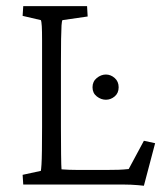

<svg xmlns="http://www.w3.org/2000/svg" viewBox="-20 -593 521 617"><path d="M442.4 3.9Q434.6 2.9 423.3 2Q412.1 1 399.9 0.5Q387.7 0 376 0H54.7L52.7 -31.2L111.3 -43.9Q112.3 -48.8 113.3 -64Q114.3 -79.1 114.7 -108.9Q115.2 -138.7 115.2 -184.6V-387.7Q115.2 -434.6 115.2 -463.9Q115.2 -493.2 114.3 -508.8Q113.3 -524.4 111.3 -528.3L52.7 -542L54.7 -573.2H259.8L261.7 -540L180.7 -528.3Q178.7 -525.4 177.7 -511.2Q176.8 -497.1 176.3 -467.3Q175.8 -437.5 175.8 -387.7V-184.6Q175.8 -136.7 176.3 -97.2Q176.8 -57.6 177.7 -48.8Q189.5 -47.9 202.1 -47.4Q214.8 -46.9 229.5 -46.9H323.2Q344.7 -46.9 360.4 -47.4Q376 -47.9 393.6 -49.8L442.4 -140.6L478.5 -132.8ZM320.3 -272.5Q304.7 -272.5 291 -283.2Q277.3 -293.9 277.3 -312.5Q277.3 -331.1 291 -342.3Q304.7 -353.5 320.3 -353.5Q335.9 -353.5 348.6 -342.3Q361.3 -331.1 361.3 -312.5Q361.3 -293.9 348.6 -283.2Q335.9 -272.5 320.3 -272.5Z"/></svg>

Font: Crimson Pro ExtraLight
Style: Regular
Weight: 250
Designer: Jacques Le Bailly
Foundry: Baron von Fonthausen
Version: Version 1.003